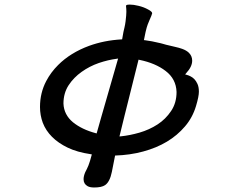

<svg xmlns="http://www.w3.org/2000/svg" viewBox="-20 -645 1040 839"><path d="M530.8 -616.7Q532.2 -606.9 532.2 -593.5Q532.2 -580.1 528.8 -552.2Q526.9 -537.1 523.9 -524.7Q521 -512.2 519.5 -505.9Q516.6 -492.2 513.7 -473.1Q472.2 -470.7 437 -463.6Q401.9 -456.5 369.6 -444.8Q287.6 -414.6 233.9 -360.8Q202.1 -329.1 182.1 -291Q154.8 -239.3 154.8 -177.7Q154.8 -141.6 167 -108.4Q180.2 -74.2 207.5 -46.9Q234.9 -19.5 275.9 0.2Q316.9 20 376.5 28.8L381.3 29.8Q372.6 63 366.5 77.9Q360.4 92.8 352.5 107.4Q345.2 124.5 345.2 138.2Q345.2 158.7 362.8 168.5Q373 174.3 391.6 174.3Q423.8 174.3 439 164.1Q460 149.9 468.8 106Q474.1 79.1 482.9 34.7Q548.3 32.7 605.5 17.1Q721.7 -14.2 788.1 -92.3Q821.3 -130.9 836.4 -181.2Q849.1 -223.6 849.1 -244.1Q849.1 -264.6 843 -278.1Q836.9 -291.5 828.9 -299.6Q820.8 -307.6 811.5 -312Q802.2 -316.4 795.9 -317.9L789.1 -319.8L793.5 -325.2Q819.8 -353.5 819.8 -379.9Q819.8 -399.9 805.7 -414.1Q794.9 -424.8 775.9 -431.6Q764.2 -436 742.2 -440.9Q714.8 -446.8 705.8 -449.5Q696.8 -452.1 692.1 -453.4Q687.5 -454.6 682.1 -456.1Q639.6 -466.3 613.8 -469.2L608.9 -469.7Q613.8 -494.1 616.2 -505.4Q618.7 -516.6 621.1 -524.7Q623.5 -532.7 625.5 -538.1Q628.9 -547.4 633.8 -558.3Q638.7 -569.3 641.1 -575.2Q644.5 -585 645 -586.9Q645 -594.2 627.4 -603.5Q607.9 -614.3 585 -619.6Q564 -625 546.4 -625Q535.2 -625 531.7 -622.1Q530.8 -620.6 530.8 -619.1Q530.8 -617.7 530.8 -616.7ZM496.1 -389.2Q429.2 -156.7 421.4 -129.6Q413.6 -102.5 402.3 -62L398.4 -63Q337.9 -79.1 298.8 -110.8Q259.3 -143.6 257.3 -192.4Q257.3 -237.8 279.8 -272.5Q302.2 -306.6 336.9 -331.1Q371.1 -355.5 411.6 -369.6Q452.1 -383.3 489.7 -388.2ZM502 -48.8Q513.2 -95.7 523.9 -138.2Q534.7 -180.7 542.5 -212.4Q552.2 -252 585.4 -384.3L589.8 -383.3Q659.2 -369.1 703.6 -335Q749.5 -300.3 751.5 -243.2Q751.5 -194.8 727.5 -159.7Q704.1 -124.5 668.5 -101.3Q632.8 -78.1 589.4 -65.4Q546.9 -53.2 508.3 -49.3Z"/></svg>

Font: Bakudai
Style: Light
Weight: 300
Version: Version 1.48